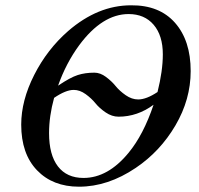

<svg xmlns="http://www.w3.org/2000/svg" viewBox="-20 -686 752 724"><path d="M699 -418Q699 -311 641.5 -213Q584 -115 492 -53Q387 18 278 18Q179 18 119.5 -44Q60 -106 60 -216Q60 -307 109 -403.5Q158 -500 237 -569Q349 -666 474 -666Q581 -667 640 -600Q699 -533 699 -418ZM594 -481Q594 -552 559.5 -592.5Q525 -633 465 -633Q366 -633 279 -516Q229 -448 199 -363Q245 -394 273 -403Q301 -412 336 -412Q358 -412 379.5 -396Q401 -380 416 -361.5Q431 -343 454 -327Q477 -311 501 -311Q532 -311 574 -339Q594 -419 594 -481ZM559 -291Q498 -246 427 -246Q402 -246 378.5 -262Q355 -278 340 -296.5Q325 -315 303 -331Q281 -347 258 -347Q228 -347 184 -317Q165 -248 165 -184Q165 -102 198.5 -58.5Q232 -15 295 -15Q387 -15 465 -110Q521 -178 559 -291Z"/></svg>

Font: STIX
Style: Italic
Weight: 400
Italic angle: -16.33°
Designer: MicroPress Inc., with final additions and corrections provided by Coen Hoffman, Elsevier (retired)
Version: Version 1.1.1